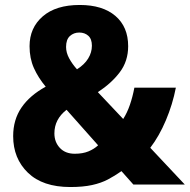

<svg xmlns="http://www.w3.org/2000/svg" viewBox="-20 -743 764 773"><path d="M301 -723Q393 -723 444.5 -679Q496 -635 496 -557Q496 -497 462.5 -452.5Q429 -408 374 -372L476 -264Q492 -289 503 -321Q514 -353 521 -390H688Q675 -323 648 -259Q621 -195 585 -148L724 0H517L469 -54Q442 -35 414.5 -20.5Q387 -6 350.5 2Q314 10 263 10Q152 10 92.5 -47.5Q33 -105 33 -195Q33 -261 66.5 -310Q100 -359 164 -394Q134 -430 116.5 -469Q99 -508 99 -557Q99 -631 152 -677Q205 -723 301 -723ZM299 -612Q277 -612 261.5 -598Q246 -584 246 -554Q246 -531 258.5 -508Q271 -485 290 -464Q320 -483 335 -507.5Q350 -532 350 -559Q350 -586 335.5 -599Q321 -612 299 -612ZM248 -301Q199 -263 199 -206Q199 -171 221 -147.5Q243 -124 281 -124Q313 -124 336 -133.5Q359 -143 375 -158Z"/></svg>

Font: Noto Sans Khmer UI SemiCondensed ExtraBold
Style: Regular
Weight: 800
Width: 4
Designer: Danh Hong and the Monotype Design Team
Foundry: Monotype Imaging Inc.
Version: Version 2.002; ttfautohint (v1.8.4.7-5d5b)